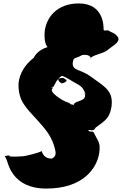

<svg xmlns="http://www.w3.org/2000/svg" viewBox="-20 -823 710 1118"><path d="M249 275C469 275 546 152 558 66C566 6 552 3 528 -47C521 -67 500 -46 493 -68L492 -64C503 -73 522 -51 537 -80C588 -119 617 -130 629 -200C642 -296 590 -317 506 -379C449 -421 397 -409 404 -461C409 -494 422 -480 457 -502C515 -512 512 -472 509 -479C501 -501 588 -510 609 -534C639 -558 679 -576 668 -605C644 -637 633 -630 610 -646C594 -648 583 -639 583 -655C583 -669 585 -803 439 -803C313 -803 249 -723 240 -638C237 -580 244 -544 291 -520C320 -515 341 -510 340 -528C334 -539 321 -553 294 -553C238 -554 192 -520 176 -486C124 -446 94 -394 88 -339C84 -232 136 -193 197 -124C242 -74 274 -37 293 20C310 74 307 84 284 100C228 104 223 51 222 56C221 63 127 87 112 87C90 89 51 90 38 88C32 80 35 81 14 85C4 87 5 76 19 108C27 126 50 275 249 275ZM388 -358C441 -324 459 -328 476 -279C489 -267 459 -288 477 -275C490 -264 458 -291 476 -277C488 -266 457 -288 475 -273C481 -231 421 -239 410 -216C421 -204 379 -225 397 -209C410 -198 383 -223 401 -209C415 -199 376 -229 392 -217C405 -206 367 -234 385 -220C397 -209 367 -233 385 -219C398 -208 368 -236 386 -222C399 -211 364 -236 382 -222C393 -213 358 -239 372 -227C345 -236 266 -285 284 -306C298 -296 266 -325 284 -311C297 -300 266 -322 284 -308C297 -297 267 -326 285 -312C307 -332 304 -373 349 -369C366 -359 374 -354 361 -346C348 -336 342 -339 339 -341C336 -341 344 -336 344 -336C342 -337 346 -331 328 -345C316 -356 318 -365 331 -375C344 -385 344 -380 347 -379C362 -373 360 -375 388 -358Z"/></svg>

Font: Hussar Przerywany
Style: Obl
Weight: 400
Foundry: Cannot Into Space Fonts
Version: Version 0.982